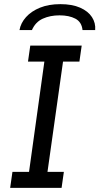

<svg xmlns="http://www.w3.org/2000/svg" viewBox="-20 -906 479 926"><path d="M29 0 40 -77H120L194 -609H115L126 -686H374L363 -609H284L209 -77H288L277 0ZM74 -761Q80 -795 105.5 -823.5Q131 -852 173 -869Q215 -886 271 -886Q328 -886 366.5 -869Q405 -852 423.5 -823.5Q442 -795 439 -761H378Q374 -800 343.5 -816Q313 -832 267 -832Q222 -832 186.5 -816Q151 -800 134 -761Z"/></svg>

Font: Chivo Medium Light
Style: Italic
Weight: 300
Italic angle: -8.05°
Version: Version 2.002